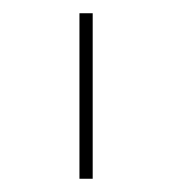

<svg xmlns="http://www.w3.org/2000/svg" viewBox="-20 -760 260 290"><path d="M100 -490V-740H120V-490Z"/></svg>

Font: IBM Plex Sans Hebrew Thin
Style: Regular
Weight: 100
Designer: Mike Abbink, Paul van der Laan, Pieter van Rosmalen, Yanek Iontef
Foundry: Bold Monday
Version: Version 1.2